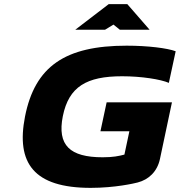

<svg xmlns="http://www.w3.org/2000/svg" viewBox="-20 -900 870 929"><path d="M797 -499 830 -652C790 -667 696 -679 593 -679C295 -679 149 -579 101 -336C57 -111 143 9 419 9C537 9 631 -13 646 -17C700 -31 741 -70 754 -131L812 -405H496L466 -265H606L582 -152C555 -145 528 -139 477 -139C318 -139 256 -197 284 -338C313 -481 399 -531 571 -531C665 -531 758 -516 797 -499ZM344 -756H488L529 -781L560 -756H704L596 -880H506Z"/></svg>

Font: LT Wave Black
Style: Italic
Weight: 900
Designer: Daniel Lyons
Version: Version 2.5 (Glyphs App)